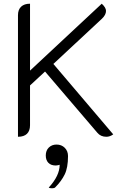

<svg xmlns="http://www.w3.org/2000/svg" viewBox="-20 -729 682 1036"><path d="M77 -647Q77 -677 94 -693Q111 -709 142 -709V-348L529 -709Q552 -688 552 -670Q552 -649 530 -628L268 -384L591 -4Q573 9 554 9Q523 9 505 -13L223 -343L142 -268V-53Q142 -23 125.5 -7Q109 9 77 9ZM302 160Q299 161 293 162.5Q287 164 281 164Q255 164 241 149.5Q227 135 227 110Q227 83 243.5 67Q260 51 285 51Q312 51 329.5 68.5Q347 86 347 113Q347 176 329 212.5Q311 249 278 282Q273 287 261 287Q248 287 243 283Q302 219 302 160Z"/></svg>

Font: K2D ExtraLight
Style: Regular
Weight: 275
Designer: Katatrad Aksorn Co.,Ltd.
Foundry: Cadson Demak Co.,Ltd.
Version: Version 1.000; ttfautohint (v1.6)